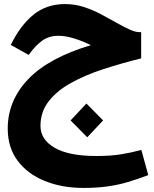

<svg xmlns="http://www.w3.org/2000/svg" viewBox="-20 -468 758 944"><path d="M675 269 709 393Q656 413 607 427.5Q558 442 505.5 449Q453 456 391 456Q284 456 199.5 421.5Q115 387 66.5 322Q18 257 18 164Q18 27 118.5 -78.5Q219 -184 427 -246Q386 -266 344.5 -279Q303 -292 267 -292Q221 -292 188 -268.5Q155 -245 121 -198L33 -247Q79 -342 143.5 -395Q208 -448 300 -448Q348 -448 392.5 -433.5Q437 -419 477.5 -397.5Q518 -376 554 -355.5Q590 -335 620 -321.5Q650 -308 674 -310V-181Q577 -157 488 -128Q399 -99 329.5 -60.5Q260 -22 219.5 30Q179 82 179 151Q179 218 248.5 258.5Q318 299 454 299Q525 299 576.5 290.5Q628 282 675 269ZM409 207 327 124 405 41 487 124Z"/></svg>

Font: Readex Pro
Style: Bold
Weight: 700
Designer: Bonnie Shaver-Troup, Thomas Jockin
Foundry: Lexend
Version: Version 1.203; ttfautohint (v1.8.3)